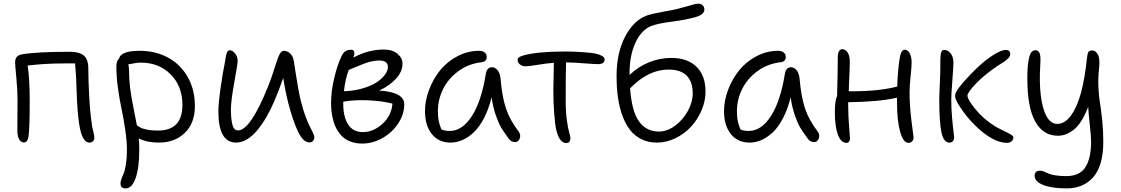

<svg xmlns="http://www.w3.org/2000/svg" viewBox="-20 -773 6155 1054"><path d="M471.2 9.8Q430.2 9.8 415 -89.8Q409.2 -125.5 405.8 -172.4Q402.3 -219.2 400.4 -279.5Q398.4 -339.8 397.9 -346.2Q395.5 -383.8 392.1 -424.8H331.1Q223.6 -424.8 131.8 -413.1Q143.1 -341.8 143.1 -214.8Q143.1 -68.8 136.2 -22Q131.3 8.8 110.8 8.8Q94.2 8.8 84.7 -9Q75.2 -26.9 75.2 -56.2Q75.2 -76.7 75.7 -136.2Q76.2 -195.8 76.2 -222.2Q76.2 -281.7 69.6 -347.4Q63 -413.1 63 -432.1Q63 -469.2 103 -475.1Q184.6 -488.8 365.2 -488.8Q415.5 -488.8 440.2 -468Q464.8 -447.3 464.8 -395Q464.8 -336.4 469.7 -244.1Q474.6 -151.9 485.8 -79.1Q487.3 -71.8 492.7 -48.3Q498 -24.9 498 -16.1Q498 -5.9 490.7 2Q483.4 9.8 471.2 9.8Z M670.4 261.2Q655.3 261.2 648.4 254.9Q641.6 248.5 641.6 232.9Q641.6 222.7 647 208.3Q652.3 193.8 659.2 178.2Q666 162.6 671.4 128.4Q676.8 94.2 676.8 49.8Q676.8 2.4 667.7 -59.6Q658.7 -121.6 647.7 -172.6Q636.7 -223.6 627.7 -288.3Q618.7 -353 618.7 -405.8Q618.7 -440.4 633.8 -451.2Q636.7 -470.7 664.3 -482.4Q691.9 -494.1 746.6 -494.1Q833 -494.1 901.6 -457.3Q970.2 -420.4 1010 -351.1Q1049.8 -281.7 1049.8 -190.9Q1049.8 -96.7 994.6 -43.5Q939.5 9.8 851.6 9.8Q786.6 9.8 741.7 -13.2Q744.6 15.1 744.6 45.9Q744.6 148.9 724.4 205.1Q704.1 261.2 670.4 261.2ZM688.5 -383.8Q688.5 -334 694.8 -285.9Q701.2 -237.8 714.4 -172.4Q727.5 -106.9 731.4 -85Q743.7 -76.2 752 -71.8Q760.3 -67.4 785.9 -61.8Q811.5 -56.2 846.7 -56.2Q981.4 -56.2 981.4 -196.8Q981.4 -299.8 917 -364.5Q852.5 -429.2 753.4 -429.2Q730 -429.2 684.6 -419.9Q688.5 -400.4 688.5 -383.8Z M1276.4 9.8Q1178.7 9.8 1178.7 -161.1Q1178.7 -202.1 1190.9 -290Q1203.1 -377.9 1213.4 -423.8Q1214.4 -429.7 1215.8 -438.2Q1217.3 -446.8 1218 -451.7Q1218.8 -456.5 1220 -463.1Q1221.2 -469.7 1222.2 -473.4Q1223.1 -477.1 1224.6 -481.4Q1226.1 -485.8 1227.5 -488.3Q1229 -490.7 1231 -492.9Q1232.9 -495.1 1235.4 -496.1Q1237.8 -497.1 1240.7 -497.1Q1256.3 -497.1 1270.5 -479.5Q1284.7 -461.9 1284.7 -438Q1284.7 -423.3 1266.1 -320.8Q1247.6 -218.3 1247.6 -173.8Q1247.6 -121.1 1255.6 -89.1Q1263.7 -57.1 1286.6 -57.1Q1354 -57.1 1450.7 -295.9Q1462.9 -326.2 1474.6 -360.8Q1486.3 -395.5 1492.9 -417Q1499.5 -438.5 1506.8 -457.5Q1514.2 -476.6 1521.7 -485.4Q1529.3 -494.1 1538.6 -494.1Q1557.1 -494.1 1572.8 -479.5Q1588.4 -464.8 1592.8 -439Q1594.7 -427.2 1602.3 -377.2Q1609.9 -327.1 1616.9 -288.1Q1624 -249 1632.3 -215.8Q1642.6 -173.8 1656.2 -136.7Q1669.9 -99.6 1680.4 -79.6Q1690.9 -59.6 1698.2 -43.7Q1705.6 -27.8 1705.6 -21Q1705.6 -7.3 1698.2 0.7Q1690.9 8.8 1679.7 8.8Q1649.4 8.8 1625 -33.7Q1600.6 -76.2 1575.7 -160.2Q1550.8 -241.7 1534.7 -345.2Q1513.7 -282.7 1483.4 -211.9Q1463.9 -167.5 1441.9 -129.6Q1419.9 -91.8 1393.6 -59.6Q1367.2 -27.3 1336.9 -8.8Q1306.6 9.8 1276.4 9.8Z M1968.3 15.1Q1938.5 15.1 1913.6 7.3Q1888.7 -0.5 1871.3 -13.4Q1854 -26.4 1840.6 -44.9Q1827.1 -63.5 1819.1 -83Q1811 -102.5 1806.2 -125.5Q1801.3 -148.4 1799.3 -168.2Q1797.4 -188 1797.4 -209Q1797.4 -272 1814.9 -345.5Q1832.5 -418.9 1856.4 -467.8Q1872.1 -500 1907.2 -500Q1925.3 -500 1925.3 -480Q1925.3 -471.7 1920.4 -457Q2001 -501 2086.4 -501Q2134.3 -501 2161.9 -478Q2189.5 -455.1 2189.5 -422.9Q2189.5 -379.4 2153.6 -340.6Q2117.7 -301.8 2061.5 -275.9Q2199.2 -267.6 2199.2 -200.2Q2199.2 -146.5 2166.7 -96.4Q2134.3 -46.4 2080.6 -15.6Q2026.9 15.1 1968.3 15.1ZM2061.5 -440.9Q2049.3 -440.9 2035.6 -438.7Q2022 -436.5 2012 -434.3Q2002 -432.1 1984.1 -425.5Q1966.3 -418.9 1958.3 -415.8Q1950.2 -412.6 1926.8 -402.6Q1903.3 -392.6 1894.5 -389.2Q1874.5 -336.4 1868.2 -272Q1922.9 -273.9 1969.5 -287.4Q2016.1 -300.8 2045.9 -320.1Q2075.7 -339.4 2092.5 -361.8Q2109.4 -384.3 2109.4 -405.8Q2109.4 -440.9 2061.5 -440.9ZM1864.3 -202.1Q1864.3 -132.3 1890.9 -90.1Q1917.5 -47.9 1971.2 -47.9Q2030.3 -47.9 2079.8 -93.3Q2129.4 -138.7 2134.3 -204.1Q2077.1 -219.2 2000 -222.4Q1922.9 -225.6 1864.3 -214.8Z M2453.1 9.8Q2388.2 9.8 2350.6 -37.1Q2313 -84 2313 -163.1Q2313 -221.7 2335.7 -281Q2358.4 -340.3 2396.7 -387.7Q2435.1 -435.1 2491.5 -464.6Q2547.9 -494.1 2609.9 -494.1Q2628.4 -494.1 2640.1 -485.1Q2651.9 -476.1 2651.9 -460Q2651.9 -434.1 2622.1 -431.2Q2551.8 -422.9 2496.6 -382.6Q2441.4 -342.3 2412.6 -284.4Q2383.8 -226.6 2383.8 -163.1Q2383.8 -133.8 2387.7 -112.3Q2391.6 -90.8 2402.8 -63Q2418.5 -54.2 2448.7 -54.2Q2517.6 -54.2 2570.1 -135.3Q2622.6 -216.3 2647 -367.2Q2653.3 -403.8 2680.2 -403.8Q2699.7 -403.8 2712.9 -385.7Q2726.1 -367.7 2728 -337.9Q2736.8 -240.2 2757.3 -178.2Q2777.8 -116.2 2827.1 -50.8Q2840.3 -33.7 2833.3 -13.4Q2826.2 6.8 2808.1 6.8Q2794.9 6.8 2786.9 2Q2778.8 -2.9 2771 -14.2Q2746.6 -47.4 2731.9 -71.5Q2717.3 -95.7 2701.9 -139.9Q2686.5 -184.1 2678.7 -238.8Q2662.6 -173.8 2637 -124.5Q2611.3 -75.2 2580.8 -46.6Q2550.3 -18.1 2518.3 -4.2Q2486.3 9.8 2453.1 9.8Z M3088.4 12.2Q3051.3 12.2 3034.2 -58.1Q3026.9 -86.9 3022.2 -150.9Q3017.6 -214.8 3017.6 -277.8Q3017.6 -314 3020.5 -428.2Q2978.5 -425.3 2931.9 -417.2Q2885.3 -409.2 2866.2 -409.2Q2846.2 -409.2 2833.7 -419.7Q2821.3 -430.2 2821.3 -444.8Q2821.3 -460.4 2855.5 -469.2Q2932.6 -490.2 3078.6 -490.2Q3151.9 -490.2 3222.2 -482.9Q3256.3 -479.5 3277.8 -469.5Q3299.3 -459.5 3299.3 -448.2Q3299.3 -420.9 3263.2 -420.9Q3243.2 -420.9 3185.3 -425.5Q3127.4 -430.2 3093.3 -430.2H3087.4Q3085.4 -376 3085.4 -222.2Q3085.4 -157.2 3092 -111.6Q3098.6 -65.9 3105 -44.2Q3111.3 -22.5 3111.3 -15.1Q3111.3 12.2 3088.4 12.2Z M3585.9 9.8Q3539.1 9.8 3501.7 -8.5Q3464.4 -26.9 3439 -59.3Q3413.6 -91.8 3396.7 -137.9Q3379.9 -184.1 3372.3 -238.3Q3364.7 -292.5 3364.7 -356Q3364.7 -481.4 3410.9 -570.6Q3457 -659.7 3528.8 -687Q3552.7 -696.3 3616 -707.8Q3679.2 -719.2 3694.8 -723.1Q3717.8 -728.5 3745.4 -736.6Q3772.9 -744.6 3788.6 -748.8Q3804.2 -752.9 3813 -752.9Q3826.7 -752.9 3836.7 -744.4Q3846.7 -735.8 3846.7 -720.2Q3846.7 -692.4 3794.9 -678.2Q3747.6 -664.6 3665.8 -653.8Q3584 -643.1 3551.8 -628.9Q3499.5 -606.4 3467.8 -537.4Q3436 -468.3 3436 -372.1V-361.8Q3483.4 -406.7 3542.5 -430.9Q3601.6 -455.1 3664.1 -455.1Q3753.9 -455.1 3803.5 -406.5Q3853 -357.9 3853 -270Q3853 -218.8 3831.5 -168Q3810.1 -117.2 3774.2 -78.1Q3738.3 -39.1 3688.5 -14.6Q3638.7 9.8 3585.9 9.8ZM3648.9 -391.1Q3539.1 -391.1 3439 -288.1Q3447.8 -163.1 3487.5 -106.9Q3527.3 -50.8 3598.1 -50.8Q3642.6 -50.8 3686 -83Q3729.5 -115.2 3756.1 -164.1Q3782.7 -212.9 3782.7 -259.8Q3782.7 -391.1 3648.9 -391.1Z M4094.7 9.8Q4029.8 9.8 3992.2 -37.1Q3954.6 -84 3954.6 -163.1Q3954.6 -221.7 3977.3 -281Q4000 -340.3 4038.3 -387.7Q4076.7 -435.1 4133.1 -464.6Q4189.5 -494.1 4251.5 -494.1Q4270 -494.1 4281.7 -485.1Q4293.5 -476.1 4293.5 -460Q4293.5 -434.1 4263.7 -431.2Q4193.4 -422.9 4138.2 -382.6Q4083 -342.3 4054.2 -284.4Q4025.4 -226.6 4025.4 -163.1Q4025.4 -133.8 4029.3 -112.3Q4033.2 -90.8 4044.4 -63Q4060.1 -54.2 4090.3 -54.2Q4159.2 -54.2 4211.7 -135.3Q4264.2 -216.3 4288.6 -367.2Q4294.9 -403.8 4321.8 -403.8Q4341.3 -403.8 4354.5 -385.7Q4367.7 -367.7 4369.6 -337.9Q4378.4 -240.2 4398.9 -178.2Q4419.4 -116.2 4468.8 -50.8Q4481.9 -33.7 4474.9 -13.4Q4467.8 6.8 4449.7 6.8Q4436.5 6.8 4428.5 2Q4420.4 -2.9 4412.6 -14.2Q4388.2 -47.4 4373.5 -71.5Q4358.9 -95.7 4343.5 -139.9Q4328.1 -184.1 4320.3 -238.8Q4304.2 -173.8 4278.6 -124.5Q4252.9 -75.2 4222.4 -46.6Q4191.9 -18.1 4159.9 -4.2Q4127.9 9.8 4094.7 9.8Z M4627 11.2Q4596.2 11.2 4579.6 -33.9Q4563 -79.1 4563 -157.2Q4563 -221.2 4575.2 -246.1Q4579.1 -387.7 4579.1 -458Q4579.1 -479 4585.4 -491Q4591.8 -502.9 4603 -502.9Q4621.1 -502.9 4633.1 -485.1Q4645 -467.3 4645 -432.1Q4645 -415.5 4644 -389.2Q4643.1 -362.8 4641.4 -327.9Q4639.6 -293 4639.2 -272H4660.2Q4805.7 -272 4905.3 -297.9Q4908.7 -388.2 4918 -448.2Q4925.8 -500 4945.3 -500Q4963.9 -500 4974.1 -480.2Q4984.4 -460.4 4984.4 -430.2Q4984.4 -407.7 4978.8 -353.3Q4973.1 -298.8 4973.1 -268.1Q4973.1 -191.9 4984.1 -105.7Q4995.1 -19.5 4995.1 -19Q4995.1 -5.4 4987.1 2.9Q4979 11.2 4967.3 11.2Q4938 11.2 4921.1 -50.8Q4904.3 -112.8 4904.3 -208V-236.8Q4805.2 -213.9 4636.2 -211.9V-192.9Q4636.2 -141.6 4641.1 -79.1Q4646 -16.6 4646 -13.2Q4646 -2.4 4640.9 4.4Q4635.7 11.2 4627 11.2Z M5508.8 11.2Q5445.3 11.2 5369.6 -51.5Q5293.9 -114.3 5241.2 -200.2Q5223.1 -230 5223.1 -246.1Q5223.1 -257.8 5229 -268.1Q5239.7 -289.1 5273.2 -327.1Q5306.6 -365.2 5347.4 -403.8Q5388.2 -442.4 5432.1 -470.7Q5476.1 -499 5502.9 -499Q5513.2 -499 5519.5 -493.2Q5525.9 -487.3 5525.9 -476.1Q5525.9 -470.2 5522.9 -464.4Q5520 -458.5 5516.1 -454.1Q5512.2 -449.7 5504.2 -443.4Q5496.1 -437 5490.7 -433.3Q5485.4 -429.7 5473.6 -422.4Q5461.9 -415 5456.1 -411.1Q5386.2 -364.7 5338.6 -315.2Q5291 -265.6 5291 -248Q5291 -227.1 5335.2 -172.9Q5379.4 -118.7 5441.9 -80.1Q5457.5 -70.3 5485.6 -57.1Q5513.7 -43.9 5528.3 -34.9Q5543 -25.9 5543 -18.1Q5543 -5.4 5532.7 2.9Q5522.5 11.2 5508.8 11.2ZM5191.9 9.8Q5159.7 9.8 5147.9 -47.4Q5136.2 -104.5 5136.2 -225.1Q5136.2 -249 5139.2 -311.8Q5142.1 -374.5 5142.1 -409.2V-440.9Q5142.1 -470.7 5146.5 -484.9Q5150.9 -499 5163.1 -499Q5183.1 -499 5198.5 -480Q5213.9 -460.9 5213.9 -428.2Q5213.9 -406.7 5208 -331.5Q5202.1 -256.3 5202.1 -225.1Q5202.1 -178.7 5206.1 -131.6Q5210 -84.5 5213.9 -54.7Q5217.8 -24.9 5217.8 -20Q5217.8 -6.3 5211.2 1.7Q5204.6 9.8 5191.9 9.8Z M5835 261.2Q5755.4 261.2 5707.5 242.7Q5659.7 224.1 5659.7 190.9Q5659.7 164.1 5689.9 164.1Q5699.2 164.1 5710.9 168.7Q5722.7 173.3 5734.1 179Q5745.6 184.6 5771.7 189.2Q5797.9 193.8 5832.5 193.8Q5907.2 193.8 5938.5 144.8Q5969.7 95.7 5969.7 4.9Q5969.7 -23.4 5962.9 -84.2Q5956.1 -145 5953.6 -186Q5936 -139.6 5914.6 -106.9Q5893.1 -74.2 5870.6 -57.9Q5848.1 -41.5 5828.1 -34.7Q5808.1 -27.8 5787.6 -27.8Q5707 -27.8 5663.3 -105.2Q5619.6 -182.6 5619.6 -342.8Q5619.6 -404.3 5626 -439.7Q5632.3 -475.1 5641.6 -486.1Q5650.9 -497.1 5664.6 -497.1Q5680.2 -497.1 5687 -481Q5693.8 -464.8 5690.9 -420.9Q5684.6 -323.2 5693.4 -249.5Q5702.1 -175.8 5725.3 -134.3Q5748.5 -92.8 5783.7 -92.8Q5826.7 -92.8 5860.6 -140.9Q5894.5 -189 5915.3 -267.8Q5936 -346.7 5946.8 -452.1Q5949.7 -480 5955.1 -488Q5960.4 -496.1 5975.6 -496.1Q5994.6 -496.1 6006.8 -473.9Q6019 -451.7 6013.7 -399.9Q6007.3 -346.2 6010 -292.5Q6012.7 -238.8 6018.6 -206.1Q6024.4 -173.3 6030.5 -115.5Q6036.6 -57.6 6036.6 4.9Q6036.6 135.7 5982.4 198.5Q5928.2 261.2 5835 261.2Z"/></svg>

Font: Shantell Sans Normal
Style: Regular
Weight: 300
Designer: Stephen Nixon, Anya Danilova, Shantell Martin
Foundry: Arrow Type
Version: Version 1.006;[559af2be0]